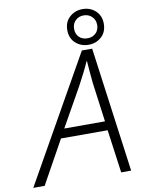

<svg xmlns="http://www.w3.org/2000/svg" viewBox="-155 -1013 810 1082"><g transform="rotate(-10 250.5 -472.0)"><path d="M-54 0H11L148 -247H415L449 0H506L409 -715H350ZM176 -299 301 -521Q318 -554 335 -586.5Q352 -619 365 -650H368Q370 -621 373 -586.5Q376 -552 379 -523L409 -299ZM394 -740Q437 -740 467.5 -767.5Q498 -795 498 -843Q498 -888 468 -916Q438 -944 394 -944Q351 -944 320 -916.5Q289 -889 289 -842Q289 -795 319.5 -767.5Q350 -740 394 -740ZM394 -777Q364 -777 346 -795Q328 -813 328 -842Q328 -871 346.5 -889.5Q365 -908 394 -908Q422 -908 441 -889.5Q460 -871 460 -842Q460 -813 441.5 -795Q423 -777 394 -777Z"/></g></svg>

Font: Noto Sans UI Light
Style: Italic
Weight: 300
Italic angle: -12°
Designer: Monotype Design Team
Foundry: Monotype Imaging Inc.
Version: Version 1.901